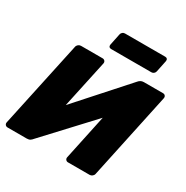

<svg xmlns="http://www.w3.org/2000/svg" viewBox="-201 -1082 1214 1251"><g transform="rotate(30 406.0 -456.5)"><path d="M26 0Q15 0 8.5 -7.5Q2 -15 4 -26L143 -674Q145 -685 154 -692.5Q163 -700 174 -700H336Q347 -700 353.5 -692.5Q360 -685 358 -674L281 -316L606 -679Q613 -688 623 -694Q633 -700 647 -700H791Q802 -700 808 -692.5Q814 -685 812 -674L674 -26Q672 -15 663 -7.5Q654 0 643 0H480Q470 0 463.5 -7.5Q457 -15 459 -26L531 -365L211 -21Q205 -13 195.5 -6.5Q186 0 170 0ZM354 -780Q344 -780 339 -786.5Q334 -793 336 -803L354 -890Q356 -900 364 -906.5Q372 -913 382 -913H685Q695 -913 700 -906.5Q705 -900 703 -890L685 -803Q683 -793 675 -786.5Q667 -780 657 -780Z"/></g></svg>

Font: Rubik ExtraBold
Style: Italic
Weight: 800
Italic angle: -12°
Designer: Hubert and Fischer
Foundry: Hubert and Fischer
Version: Version 2.300;gftools[0.9.30]